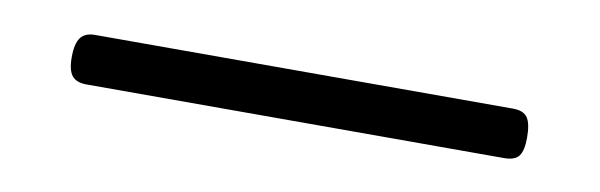

<svg xmlns="http://www.w3.org/2000/svg" viewBox="-23 -1 597 191"><g transform="rotate(10 275.0 95.0)"><path d="M64 120Q54 120 49.5 114.5Q45 109 45 96Q45 82 49.5 76Q54 70 64 70H486Q497 70 501 76Q505 82 505 96Q505 109 501 114.5Q497 120 486 120Z"/></g></svg>

Font: Playwrite BE WAL ExtraLight
Style: Regular
Weight: 250
Version: Version 1.002